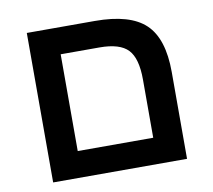

<svg xmlns="http://www.w3.org/2000/svg" viewBox="-70 -684 846 764"><g transform="rotate(-10 353.0 -302.0)"><path d="M626 0H85V-604H360Q502 -604 564 -545Q626 -486 626 -351ZM203 -497V-106H508V-341Q508 -427 475 -462Q442 -497 360 -497Z"/></g></svg>

Font: Noto Sans Hebrew Droid SemiBold
Style: Regular
Weight: 600
Designer: Monotype Design Team
Foundry: Monotype Imaging Inc.
Version: Version 1.100; ttfautohint (v1.8.4.7-5d5b)